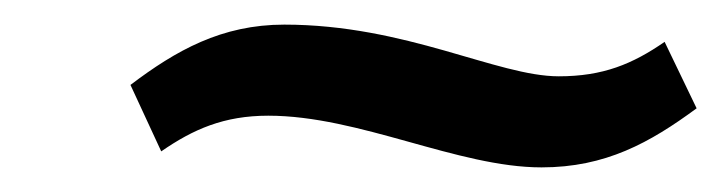

<svg xmlns="http://www.w3.org/2000/svg" viewBox="-20 -362 586 156"><path d="M86 -293 111 -239C137 -257 162 -268 198 -268C272 -268 352 -226 420 -226C472 -226 508 -246 546 -274L520 -328C494 -310 470 -300 434 -300C384 -300 310 -342 211 -342C160 -342 123 -321 86 -293Z"/></svg>

Font: Charger Pro
Style: ExtObl
Weight: 400
Designer: Jasper
Foundry: Cannot Into Space Fonts
Version: Version 1.09